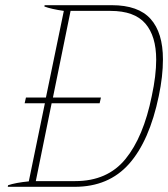

<svg xmlns="http://www.w3.org/2000/svg" viewBox="-20 -720 648 740"><path d="M608 -491Q608 -426 592 -350Q556 -177 477.5 -88.5Q399 0 268 0H10L11 -6Q40 -16 91 -21L153 -322H75L80 -344H157L226 -678Q177 -685 151 -695L152 -700H411Q513 -700 560.5 -647Q608 -594 608 -491ZM582 -490Q582 -581 540 -629.5Q498 -678 406 -678H252L184 -344H369L364 -322H179L118 -22H270Q394 -22 463.5 -107Q533 -192 565 -350Q582 -429 582 -490Z"/></svg>

Font: Trirong Thin
Style: Italic
Weight: 250
Italic angle: -12°
Designer: Katatrad Team
Foundry: CadsonDemak
Version: Version 1.001